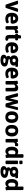

<svg xmlns="http://www.w3.org/2000/svg" viewBox="3504 -4298 1006 8055"><g transform="rotate(90 4007.5 -271.0)"><path d="M227 2Q205 2 190.5 -2.5Q176 -7 171 -19L12 -485Q11 -490 9.5 -494.5Q8 -499 8 -503Q8 -525 69 -525H102Q124 -525 139 -520.5Q154 -516 158 -504L208 -346Q222 -303 231.5 -261.5Q241 -220 245 -188H249Q253 -219 262 -259.5Q271 -300 286 -346L336 -504Q340 -516 355 -520.5Q370 -525 392 -525H417Q477 -525 477 -503Q477 -496 474 -485L315 -19Q311 -7 296 -2.5Q281 2 259 2Z M778 8Q642 8 579.5 -64.5Q517 -137 517 -258Q517 -357 548 -417Q579 -477 634 -504Q689 -531 760 -531Q839 -531 886 -495.5Q933 -460 954.5 -401.5Q976 -343 976 -273Q976 -265 966 -250.5Q956 -236 944 -225Q932 -214 925 -214H670Q675 -154 705.5 -131.5Q736 -109 785 -109Q817 -109 841.5 -117Q866 -125 882.5 -132.5Q899 -140 906 -140Q917 -140 929 -125Q941 -110 949.5 -92Q958 -74 958 -64Q958 -45 938.5 -31.5Q919 -18 889.5 -9Q860 0 829.5 4Q799 8 778 8ZM670 -313H832Q832 -357 815 -385.5Q798 -414 760 -414Q729 -414 704 -392.5Q679 -371 670 -313Z M1136 2Q1076 2 1076 -30V-347Q1076 -397 1073 -424Q1070 -451 1067 -464.5Q1064 -478 1064 -488Q1064 -497 1077.5 -503Q1091 -509 1110.5 -513Q1130 -517 1148.5 -518.5Q1167 -520 1176 -520Q1192 -520 1199.5 -509Q1207 -498 1210 -483Q1213 -468 1216 -455Q1232 -484 1257 -507.5Q1282 -531 1325 -531Q1362 -531 1372 -516Q1382 -501 1382 -477Q1382 -468 1378.5 -447.5Q1375 -427 1368 -410Q1361 -393 1351 -393Q1341 -393 1330 -397Q1319 -401 1304 -401Q1284 -401 1268 -392.5Q1252 -384 1241 -372.5Q1230 -361 1224 -351V-30Q1224 2 1164 2Z M1593 8Q1558 8 1530.5 -1.5Q1503 -11 1484.5 -31Q1466 -51 1456.5 -81.5Q1447 -112 1447 -154V-406H1431Q1401 -406 1401 -456V-473Q1401 -523 1431 -523H1447L1460 -618Q1465 -650 1514 -650H1545Q1595 -650 1595 -618V-523H1644Q1674 -523 1674 -473V-456Q1674 -406 1644 -406H1595V-152Q1595 -130 1603.5 -119.5Q1612 -109 1631 -109Q1638 -109 1646 -111Q1654 -113 1658 -113Q1668 -113 1675 -96.5Q1682 -80 1685.5 -62.5Q1689 -45 1689 -41Q1689 -18 1671.5 -7.5Q1654 3 1631.5 5.5Q1609 8 1593 8Z M2015 8Q1879 8 1816.5 -64.5Q1754 -137 1754 -258Q1754 -357 1785 -417Q1816 -477 1871 -504Q1926 -531 1997 -531Q2076 -531 2123 -495.5Q2170 -460 2191.5 -401.5Q2213 -343 2213 -273Q2213 -265 2203 -250.5Q2193 -236 2181 -225Q2169 -214 2162 -214H1907Q1912 -154 1942.5 -131.5Q1973 -109 2022 -109Q2054 -109 2078.5 -117Q2103 -125 2119.5 -132.5Q2136 -140 2143 -140Q2154 -140 2166 -125Q2178 -110 2186.5 -92Q2195 -74 2195 -64Q2195 -45 2175.5 -31.5Q2156 -18 2126.5 -9Q2097 0 2066.5 4Q2036 8 2015 8ZM1907 -313H2069Q2069 -357 2052 -385.5Q2035 -414 1997 -414Q1966 -414 1941 -392.5Q1916 -371 1907 -313Z M2513 212Q2433 212 2380 196.5Q2327 181 2301 150Q2275 119 2275 74Q2275 35 2298.5 5Q2322 -25 2366 -42L2367 -46Q2346 -57 2335 -76.5Q2324 -96 2324 -121Q2324 -149 2340 -172Q2356 -195 2384 -211Q2347 -231 2325 -265.5Q2303 -300 2303 -353Q2303 -418 2332 -457Q2361 -496 2410 -513.5Q2459 -531 2518 -531Q2538 -531 2557.5 -529Q2577 -527 2595 -523H2756Q2786 -523 2786 -473V-456Q2786 -409 2762 -409Q2756 -409 2739 -412Q2722 -415 2714 -418L2712 -414Q2721 -404 2727 -386.5Q2733 -369 2733 -353Q2733 -293 2706 -255.5Q2679 -218 2632.5 -200.5Q2586 -183 2529 -183Q2483 -183 2471 -175Q2459 -167 2459 -151Q2459 -134 2481.5 -126Q2504 -118 2540 -114Q2576 -110 2616 -103Q2655 -96 2690.5 -81Q2726 -66 2748.5 -37Q2771 -8 2771 42Q2771 93 2739 131.5Q2707 170 2649 191Q2591 212 2513 212ZM2524 95Q2576 95 2601.5 81.5Q2627 68 2627 46Q2627 34 2619 26Q2611 18 2593 12.5Q2575 7 2545.5 3Q2516 -1 2473 -4Q2447 5 2433 20Q2419 35 2419 50Q2419 70 2444 82.5Q2469 95 2524 95ZM2518 -290Q2549 -290 2571 -305.5Q2593 -321 2593 -357Q2593 -392 2571 -408Q2549 -424 2518 -424Q2487 -424 2465 -408Q2443 -392 2443 -357Q2443 -321 2465 -305.5Q2487 -290 2518 -290Z M3080 8Q2944 8 2881.5 -64.5Q2819 -137 2819 -258Q2819 -357 2850 -417Q2881 -477 2936 -504Q2991 -531 3062 -531Q3141 -531 3188 -495.5Q3235 -460 3256.5 -401.5Q3278 -343 3278 -273Q3278 -265 3268 -250.5Q3258 -236 3246 -225Q3234 -214 3227 -214H2972Q2977 -154 3007.5 -131.5Q3038 -109 3087 -109Q3119 -109 3143.5 -117Q3168 -125 3184.5 -132.5Q3201 -140 3208 -140Q3219 -140 3231 -125Q3243 -110 3251.5 -92Q3260 -74 3260 -64Q3260 -45 3240.5 -31.5Q3221 -18 3191.5 -9Q3162 0 3131.5 4Q3101 8 3080 8ZM2972 -313H3134Q3134 -357 3117 -385.5Q3100 -414 3062 -414Q3031 -414 3006 -392.5Q2981 -371 2972 -313Z M3438 2Q3378 2 3378 -30V-347Q3378 -397 3375 -424Q3372 -451 3369 -464.5Q3366 -478 3366 -488Q3366 -497 3379.5 -503Q3393 -509 3412.5 -513Q3432 -517 3450.5 -518.5Q3469 -520 3478 -520Q3494 -520 3501.5 -509Q3509 -498 3512 -483Q3515 -468 3518 -455Q3540 -484 3579 -507.5Q3618 -531 3667 -531Q3742 -531 3778 -491.5Q3814 -452 3814 -369V-30Q3814 2 3754 2H3726Q3666 2 3666 -30V-347Q3666 -376 3652.5 -392.5Q3639 -409 3606 -409Q3575 -409 3555 -388.5Q3535 -368 3526 -351V-30Q3526 2 3466 2Z M4074 2Q4049 2 4035.5 -3.5Q4022 -9 4019 -19L3893 -484Q3892 -489 3891.5 -492.5Q3891 -496 3891 -499Q3891 -511 3906 -518Q3921 -525 3953 -525Q3994 -525 4011.5 -520Q4029 -515 4032 -504L4091 -258Q4098 -232 4101.5 -211Q4105 -190 4106 -175H4110Q4111 -182 4115 -204Q4119 -226 4128 -261L4187 -504Q4190 -515 4204 -520Q4218 -525 4242 -525H4266Q4287 -525 4303 -520Q4319 -515 4321 -504L4381 -256Q4389 -225 4392.5 -203.5Q4396 -182 4397 -171H4399Q4402 -191 4406 -213.5Q4410 -236 4416 -259L4476 -504Q4478 -515 4493 -520Q4508 -525 4535 -525Q4597 -525 4597 -499Q4597 -496 4597 -492.5Q4597 -489 4595 -484L4477 -19Q4475 -9 4459 -3.5Q4443 2 4422 2H4373Q4349 2 4335 -3.5Q4321 -9 4318 -19L4262 -239Q4256 -263 4253 -284Q4250 -305 4248 -323H4244Q4243 -307 4240 -285.5Q4237 -264 4231 -238L4178 -19Q4176 -9 4160 -3.5Q4144 2 4123 2Z M4895 8Q4776 8 4714 -62Q4652 -132 4652 -262Q4652 -393 4714 -462Q4776 -531 4895 -531Q5014 -531 5075.5 -461.8Q5137 -392.5 5137 -262Q5137 -132 5075.7 -62Q5014.4 8 4895 8ZM4895 -109Q4942.6 -109 4964.8 -148Q4987 -187 4987 -262Q4987 -337 4964.8 -375.5Q4942.6 -414 4895 -414Q4846.9 -414 4824.4 -375.5Q4802 -337 4802 -261.6Q4802 -187 4824.4 -148Q4846.9 -109 4895 -109Z M5464 8Q5345 8 5283 -62Q5221 -132 5221 -262Q5221 -393 5283 -462Q5345 -531 5464 -531Q5583 -531 5644.5 -461.8Q5706 -392.5 5706 -262Q5706 -132 5644.7 -62Q5583.4 8 5464 8ZM5464 -109Q5511.6 -109 5533.8 -148Q5556 -187 5556 -262Q5556 -337 5533.8 -375.5Q5511.6 -414 5464 -414Q5415.9 -414 5393.4 -375.5Q5371 -337 5371 -261.6Q5371 -187 5393.4 -148Q5415.9 -109 5464 -109Z M5870 2Q5810 2 5810 -30V-347Q5810 -397 5807 -424Q5804 -451 5801 -464.5Q5798 -478 5798 -488Q5798 -497 5811.5 -503Q5825 -509 5844.5 -513Q5864 -517 5882.5 -518.5Q5901 -520 5910 -520Q5926 -520 5933.5 -509Q5941 -498 5944 -483Q5947 -468 5950 -455Q5966 -484 5991 -507.5Q6016 -531 6059 -531Q6096 -531 6106 -516Q6116 -501 6116 -477Q6116 -468 6112.5 -447.5Q6109 -427 6102 -410Q6095 -393 6085 -393Q6075 -393 6064 -397Q6053 -401 6038 -401Q6018 -401 6002 -392.5Q5986 -384 5975 -372.5Q5964 -361 5958 -351V-30Q5958 2 5898 2Z M6323 8Q6269 8 6227 -23Q6185 -54 6160.5 -114.5Q6136 -175 6136 -262Q6136 -384 6191 -457.5Q6246 -531 6347 -531Q6382 -531 6407.5 -521Q6433 -511 6449 -500V-722Q6449 -754 6509 -754H6537Q6597 -754 6597 -722V-176Q6597 -124 6600 -96.5Q6603 -69 6606 -55.5Q6609 -42 6609 -31Q6609 -22 6595.5 -16Q6582 -10 6562.5 -6Q6543 -2 6524.5 -0.5Q6506 1 6497 1Q6481 1 6473.5 -10.5Q6466 -22 6463 -38Q6460 -54 6457 -67Q6440 -35 6405 -13.5Q6370 8 6323 8ZM6367 -113Q6396 -113 6416 -131Q6436 -149 6449 -172V-395Q6437 -402 6419.5 -408Q6402 -414 6379 -414Q6332 -414 6309 -375.5Q6286 -337 6286 -262Q6286 -189 6306 -151Q6326 -113 6367 -113Z M6778 2Q6718 2 6718 -30V-493Q6718 -525 6778 -525H6806Q6866 -525 6866 -493V-30Q6866 2 6806 2ZM6792 -574Q6753 -574 6735.5 -582Q6718 -590 6718 -606V-684Q6718 -700 6735.5 -708Q6753 -716 6792 -716Q6831 -716 6848.5 -708Q6866 -700 6866 -684V-606Q6866 -590 6848.5 -582Q6831 -574 6792 -574Z M7186 212Q7106 212 7053 196.5Q7000 181 6974 150Q6948 119 6948 74Q6948 35 6971.5 5Q6995 -25 7039 -42L7040 -46Q7019 -57 7008 -76.5Q6997 -96 6997 -121Q6997 -149 7013 -172Q7029 -195 7057 -211Q7020 -231 6998 -265.5Q6976 -300 6976 -353Q6976 -418 7005 -457Q7034 -496 7083 -513.5Q7132 -531 7191 -531Q7211 -531 7230.5 -529Q7250 -527 7268 -523H7429Q7459 -523 7459 -473V-456Q7459 -409 7435 -409Q7429 -409 7412 -412Q7395 -415 7387 -418L7385 -414Q7394 -404 7400 -386.5Q7406 -369 7406 -353Q7406 -293 7379 -255.5Q7352 -218 7305.5 -200.5Q7259 -183 7202 -183Q7156 -183 7144 -175Q7132 -167 7132 -151Q7132 -134 7154.5 -126Q7177 -118 7213 -114Q7249 -110 7289 -103Q7328 -96 7363.5 -81Q7399 -66 7421.5 -37Q7444 -8 7444 42Q7444 93 7412 131.5Q7380 170 7322 191Q7264 212 7186 212ZM7197 95Q7249 95 7274.5 81.5Q7300 68 7300 46Q7300 34 7292 26Q7284 18 7266 12.5Q7248 7 7218.5 3Q7189 -1 7146 -4Q7120 5 7106 20Q7092 35 7092 50Q7092 70 7117 82.5Q7142 95 7197 95ZM7191 -290Q7222 -290 7244 -305.5Q7266 -321 7266 -357Q7266 -392 7244 -408Q7222 -424 7191 -424Q7160 -424 7138 -408Q7116 -392 7116 -357Q7116 -321 7138 -305.5Q7160 -290 7191 -290Z M7679 8Q7625 8 7583 -23Q7541 -54 7516.5 -114.5Q7492 -175 7492 -262Q7492 -384 7547 -457.5Q7602 -531 7703 -531Q7738 -531 7763.5 -521Q7789 -511 7805 -500V-722Q7805 -754 7865 -754H7893Q7953 -754 7953 -722V-176Q7953 -124 7956 -96.5Q7959 -69 7962 -55.5Q7965 -42 7965 -31Q7965 -22 7951.5 -16Q7938 -10 7918.5 -6Q7899 -2 7880.5 -0.5Q7862 1 7853 1Q7837 1 7829.5 -10.5Q7822 -22 7819 -38Q7816 -54 7813 -67Q7796 -35 7761 -13.5Q7726 8 7679 8ZM7723 -113Q7752 -113 7772 -131Q7792 -149 7805 -172V-395Q7793 -402 7775.5 -408Q7758 -414 7735 -414Q7688 -414 7665 -375.5Q7642 -337 7642 -262Q7642 -189 7662 -151Q7682 -113 7723 -113Z"/></g></svg>

Font: Asap
Style: Regular
Weight: 400
Designer: Pablo Cosgaya
Foundry: Omnibus-Type
Version: Version 3.001